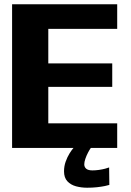

<svg xmlns="http://www.w3.org/2000/svg" viewBox="-20 -695 617 902"><path d="M36.8 0H530.6V-115.6H206.9V-286.9H507.3V-397.1H206.9V-559.4H530.6V-675H36.8ZM389.7 186.9Q413.4 186.9 435.2 184.6Q457 182.2 472.8 178.9Q488.6 175.5 493.7 173.7L492.7 91.6Q487.2 93.9 474.1 97.4Q461 100.9 445 103.2Q429 105.5 414.5 105.5Q394.3 105.5 385.1 97.7Q375.9 89.9 375.9 77Q375.9 65.8 381 51Q386 36.2 393.5 21.9Q401 7.6 406.7 0H325.2Q317.3 8.9 306.7 25.8Q296.2 42.6 288.5 64.3Q280.8 85.9 280.8 109.7Q280.8 139.8 296.5 156.6Q312.2 173.4 337 180.2Q361.9 186.9 389.7 186.9Z"/></svg>

Font: Anybody Thin
Style: Regular
Weight: 100
Designer: Tyler Finck
Foundry: Etcetera Type Company
Version: Version 1.114;gftools[0.9.25]